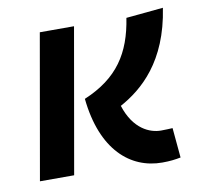

<svg xmlns="http://www.w3.org/2000/svg" viewBox="-65 -597 717 677"><g transform="rotate(-10 293.0 -258.5)"><path d="M463.4 9.8C491.7 9.8 509.8 7.3 529.8 3.4L520 -103.5C504.4 -103 499 -102.1 478.5 -102.1C439.5 -102.1 381.8 -125 354 -212.4C434.1 -256.3 531.7 -338.9 560.1 -527.3L427.2 -514.6C408.2 -391.6 356 -310.1 233.4 -258.8C252.4 -72.3 350.1 9.8 463.4 9.8ZM26.9 0H149.4L240.2 -517.6H117.7Z"/></g></svg>

Font: Cascadia Mono SemiBold
Style: Italic
Weight: 600
Italic angle: -10°
Monospace: yes
Designer: Aaron Bell
Foundry: Saja Typeworks
Version: Version 2404.023